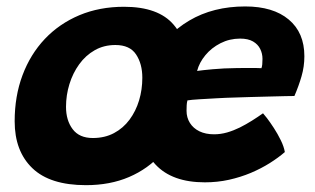

<svg xmlns="http://www.w3.org/2000/svg" viewBox="-20 -552 957 584"><path d="M241.5 11.2Q132.1 11.2 78.4 -40.5Q24.6 -92.2 24.6 -183.1Q24.6 -259.6 48.5 -323.3Q72.4 -387 116.4 -433.6Q160.5 -480.1 221.6 -505.8Q282.8 -531.4 357.2 -531.4Q461.8 -531.4 508.2 -476.8Q554.8 -422.2 554.8 -329.4Q554.8 -254.2 533.4 -191.9Q512 -129.6 471.2 -84Q430.5 -38.4 372.6 -13.6Q314.8 11.2 241.5 11.2ZM262.4 -132.2Q298.8 -132.2 326.8 -147.2Q354.8 -162.1 374 -188Q393.2 -213.9 403.1 -246.8Q412.9 -279.6 412.9 -315.5Q412.9 -357.9 393.8 -386.5Q374.8 -415.1 331 -415.1Q296 -415.1 268.2 -399.3Q240.4 -383.5 220.9 -356.5Q201.4 -329.5 191.1 -295.9Q180.8 -262.4 180.8 -227Q180.8 -185.9 201 -159.1Q221.2 -132.2 262.4 -132.2ZM846.4 -89.5Q826.8 -72.5 800.5 -55.9Q774.2 -39.4 743.1 -26.2Q711.9 -13.1 676.6 -5.2Q641.2 2.6 603.1 2.6Q503.5 2.6 453.1 -51.4Q402.8 -105.4 402.8 -193.2Q402.8 -293.6 442.9 -370.1Q483.1 -446.6 555.8 -489.5Q628.5 -532.4 725.8 -532.4Q810.8 -532.4 858.2 -492.6Q905.8 -452.9 905.8 -380.9Q905.8 -349.5 897.2 -320.1Q888.8 -290.8 875.5 -260Q870.1 -260 847.8 -259.6Q825.5 -259.1 796.1 -258.3Q766.8 -257.5 739.1 -256.8Q711.4 -256 695.2 -255.4Q669 -254.8 639.4 -253.1Q609.8 -251.5 585.5 -250Q561.2 -248.5 550.1 -246.6Q548.1 -239 547.8 -231.2Q547.4 -223.4 547.4 -215.2Q547.4 -194.4 557.6 -178.1Q567.8 -161.8 586.6 -152.6Q605.4 -143.5 631.2 -143.5Q651 -143.5 670.7 -149.1Q690.4 -154.8 709.5 -164.2Q728.6 -173.8 746.4 -185Q764.1 -196.2 780 -207.4Q782.5 -204.9 792.1 -192.6Q801.6 -180.2 813.1 -162.5Q824.6 -144.8 834.1 -125.4Q843.6 -106.1 846.4 -89.5ZM579.5 -336.2Q594 -338.4 626.8 -341.4Q659.6 -344.5 701.9 -345Q718.1 -345.2 733.6 -345.2Q749 -345.1 760.3 -345.1Q771.6 -345 775.2 -344.6Q777 -349.5 777.7 -356.2Q778.4 -362.9 778.4 -372.9Q778.4 -389.2 771.4 -403.2Q764.5 -417.2 749.6 -425.9Q734.6 -434.6 710.4 -434.6Q678.4 -434.6 650.8 -420.6Q623.1 -406.5 604.6 -384Q586 -361.5 579.5 -336.2Z"/></svg>

Font: Grandstander Thin
Style: Italic
Weight: 100
Italic angle: -15°
Designer: Tyler Finck
Foundry: Etcetera Type Co
Version: Version 1.200